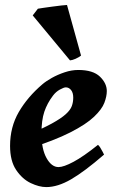

<svg xmlns="http://www.w3.org/2000/svg" viewBox="-20 -742 472 782"><path d="M415 -371.1Q415 -349.6 405 -323.2Q395 -296.9 363 -266.4Q331.1 -235.8 266.6 -202.9Q202.1 -169.9 92.8 -135.3L89.4 -190.9Q153.3 -218.3 191.2 -239Q229 -259.8 247.8 -276.9Q266.6 -293.9 272.5 -310.1Q278.3 -326.2 278.3 -344.2Q278.3 -364.3 269.5 -375.2Q260.7 -386.2 248 -386.2Q240.2 -386.2 223.9 -377.2Q207.5 -368.2 195.8 -352.5Q172.4 -321.8 160.6 -287.1Q148.9 -252.4 148.9 -198.7Q148.9 -135.3 169.4 -98.4Q189.9 -61.5 218.3 -61.5Q239.3 -61.5 279.5 -83Q319.8 -104.5 378.9 -151.9Q382.8 -149.9 388.2 -141.1Q393.6 -132.3 398.2 -123.5Q402.8 -114.7 403.8 -112.3Q323.7 -43 269.3 -11.5Q214.8 20 168.5 20Q139.6 20 105.2 3.7Q70.8 -12.7 45.9 -49.6Q21 -86.4 21 -147.9Q21 -224.6 56.6 -285.9Q92.3 -347.2 152.3 -398.4Q167 -411.1 190.9 -424.6Q214.8 -438 243.2 -447.5Q271.5 -457 298.8 -457Q358.9 -457 387 -429.9Q415 -402.8 415 -371.1ZM310.1 -515.6Q300.8 -508.3 287.4 -502.4Q273.9 -496.6 265.1 -496.1L113.3 -679.2L134.3 -706.5Q140.1 -707.5 156.7 -710Q173.3 -712.4 193.4 -715.1Q213.4 -717.8 230 -719.7Q246.6 -721.7 252.9 -721.7Z"/></svg>

Font: Gentium Book Plus
Style: Bold Italic
Weight: 700
Italic angle: -8°
Designer: Victor Gaultney, Annie Olsen, Iska Routamaa, Becca Hirsbrunner
Foundry: SIL International
Version: Version 6.101